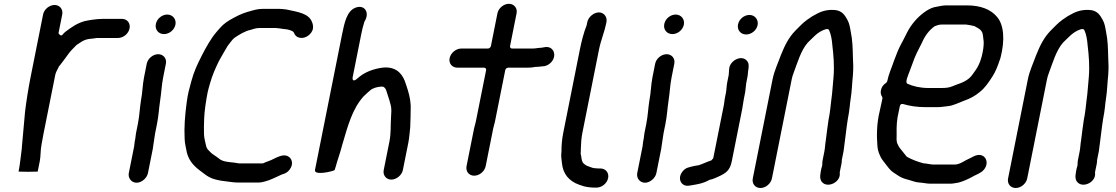

<svg xmlns="http://www.w3.org/2000/svg" viewBox="-20 -766 5714 983"><path d="M487.5 -668.5C480.6 -668.5 473.7 -667.5 466.6 -666.6L450.8 -664.7C445.7 -663.6 437.3 -662.2 431.7 -661.6C406.6 -657.9 384.7 -648.7 363.2 -636.7L336.3 -619.1C321 -608.6 307.6 -598.4 302 -590.4C290.9 -574.5 279.5 -596 279.5 -596L298.6 -692C303.9 -718.2 285.9 -740.5 259.3 -740.5C232.7 -740.5 205.9 -718.2 200.6 -692L136.8 -372C124.8 -311.9 115.3 -251.4 108.4 -195.2C103.5 -133.3 96.9 -75.2 92 -13.6C92 -13.5 91.8 -7 91.6 -5.7C86.1 32.5 83.5 70.2 75.7 109L75 112.6C82.9 113.1 100.5 113.5 123.3 113.5C146.6 113.5 163.2 113.2 173 112.6L183.7 59C189.1 31.8 186.3 6 192.8 -26.8C195.6 -43.7 198.9 -62 202.5 -80L263.2 -384C265.9 -397.6 277.1 -414.8 279.5 -420.5C281.1 -426.9 284 -428.2 288.8 -434.1C306.6 -458.4 315.6 -469 332.3 -492.8C346.8 -512 357.8 -520.1 370.4 -534.2C371.4 -535.3 372.9 -536.5 374.4 -537.4C386.5 -544.6 396.7 -553.1 410 -559.2C427.4 -567.1 444.2 -567.4 461.9 -569.4L474 -571.3C474.5 -571.4 475.4 -571.5 476.1 -571.5H584.1C611.4 -571.5 638 -593.5 643.4 -620.5C648.8 -647.5 631 -669.5 603.7 -669.5H508.7C501.2 -669.5 494.2 -668.5 487.5 -668.5Z M672.7 -56 669.9 -42C668.2 -33.3 668.4 -24.7 666.7 -16L639.5 120C634.4 145.9 653.2 169.5 679.2 169.5C704.9 169.5 732.3 146.2 737.5 120L762.3 -4C764.5 -15 764.9 -27 767.9 -42C770.2 -53.7 771.4 -69.7 774.3 -84L783.9 -132C792.6 -175.6 793.4 -209 800.3 -254.4C806.2 -291.2 807.4 -330.2 815.4 -370L829.3 -440C834.6 -466.2 816.6 -488.5 790 -488.5C763.4 -488.5 736.6 -466.2 731.3 -440L717.4 -370C709.5 -330.5 709.8 -291.8 701.5 -250.3C695 -209.6 694.6 -176 685.9 -132L676.3 -84C674.2 -73.7 674.4 -64.8 672.7 -56ZM777.9 -643C772.2 -614.8 791 -591.5 819.6 -591.5C846.8 -591.5 872.8 -612.8 878.3 -640C883.8 -667.6 864 -691.5 836.5 -691.5C809.3 -691.5 783.3 -670.2 777.9 -643Z M1423 127.3C1442.4 122.1 1454 115.1 1464.3 100.4C1484.2 72 1473.9 44.9 1455.5 34.7C1428.8 19.8 1397.8 40.1 1366.8 54.2C1353.2 60.3 1339.1 63.8 1331.3 68.4C1329.4 69.5 1326.4 70.5 1323.9 70.5H1204.9C1197.9 70.5 1191.1 68.1 1185.2 67.4L1167.6 65.4C1146.4 63 1118.3 61.2 1101.1 45.8C1091.7 38 1082.5 32.7 1070.1 23.9C1061.7 18.8 1054.5 9.7 1050.9 6.5C1040.8 -1.9 1036.3 -12.4 1034.6 -21.5C1031.6 -37.8 1025.6 -54.8 1024.4 -78C1023.2 -105.6 1024.7 -128.1 1025.2 -157.9C1026.4 -195.1 1034.4 -249.8 1043 -293C1045.6 -306.2 1050.3 -321.3 1055.2 -339C1068 -384 1082.5 -415.1 1100.4 -452.6C1111.3 -473.8 1135.8 -513.8 1145.1 -530.3C1145.4 -530.8 1145.9 -531.6 1146.4 -532.2L1157.2 -546.2C1165.2 -556.6 1173.1 -567.7 1184.3 -575C1204.3 -588 1233 -606.9 1263.5 -613.2C1271.3 -615.4 1289.2 -622.5 1305.3 -622.5H1384C1384.9 -622.7 1390.4 -623.3 1395.4 -622.3L1413.2 -620.4C1422.8 -619.4 1432.9 -616.5 1441.1 -616.5C1450 -616.5 1480.3 -609.6 1484.4 -599.4C1490.2 -585 1497.3 -576.9 1512.3 -573.2C1539.3 -566.4 1568.3 -584.7 1579.2 -609.5C1586 -625 1582.6 -641.3 1577 -654.4C1559.7 -696.4 1510.2 -704.2 1445.4 -717.6L1426.2 -719.6C1417 -720.9 1408.6 -720.5 1398.8 -720.5H1324.8C1306.1 -720.5 1289 -717 1271.6 -712C1235 -702.5 1211.7 -693.8 1179.4 -676.3C1147.2 -659.3 1127.4 -646.6 1105.5 -622L1087.4 -601.1C1062.1 -571.9 1033.6 -522.2 1013.1 -481.4C990.4 -436.4 972.6 -399.9 958.8 -347.2C947.2 -303.8 942.3 -288.4 936.1 -243.8C926.5 -172.5 922.4 -114.8 925.3 -55.9C925.9 -29.7 933 -7.5 937.1 17.2C949.8 62.9 978.1 89.5 1017.3 117.5L1027.9 125.6C1043.2 137.4 1058.9 145.7 1076.3 151C1098.7 157.8 1125.2 161.7 1153.5 164.6L1169.3 166.6C1178 167.7 1187.2 168.5 1199.4 168.5H1302.4C1316.1 168.5 1326.8 165.6 1337.2 162.9C1363.7 156.1 1393 141.1 1423 127.3Z M1983.4 153.5C2009.6 153.5 2037.4 130.8 2042.5 105L2070.5 -35C2076 -62.5 2076.6 -84.5 2080.2 -113.5C2081.1 -142.9 2083.3 -193 2082.8 -225.2C2080.9 -262.8 2071.9 -294.2 2061.1 -326.1L2052.4 -351.8C2035.4 -393.8 2003.5 -426.8 1937.3 -419.6C1892.3 -413.3 1852.1 -398.1 1821.8 -374.3C1817.5 -370.4 1810.4 -364.3 1804 -359.6C1782.2 -343.3 1785.2 -369 1785.2 -369L1829.9 -593C1833.8 -612.4 1839 -634.3 1844.2 -649.9L1844.7 -652C1845 -653.5 1845.7 -655.4 1846.7 -656.9C1874.8 -701.7 1846.1 -745.6 1798.6 -726.1C1756.6 -708.9 1743.7 -652.1 1731.5 -591L1592.7 104C1586.8 133.8 1680.1 112.6 1692.9 105.1C1693 104.9 1696.6 95.7 1699.7 84.1C1710.8 43.3 1717 32.4 1732.7 -26C1761.2 -123.6 1784.2 -208.9 1841.2 -272.3C1853.9 -285.6 1866.7 -295.3 1876.3 -304.2C1887.8 -314.9 1915.1 -322.5 1932.4 -322.5L1937.4 -322.5C1948.3 -322.5 1955.3 -310.1 1957.5 -302.8C1962.9 -287.3 1968.1 -271.1 1973.1 -254.4C1975.4 -245.4 1977.6 -237.6 1980 -229.6C1985.6 -210.8 1983.4 -186.5 1981.9 -162.7C1978.9 -118.6 1983 -87.6 1973.1 -38L1944.5 105C1939.3 131.1 1957.3 153.5 1983.4 153.5Z M2708.3 -517.5H2601.3C2595.9 -517.5 2589.8 -522.4 2591.3 -530L2624.8 -698C2630.1 -724.2 2612.1 -746.5 2585.5 -746.5C2558.9 -746.5 2532.1 -724.2 2526.8 -698L2493.3 -530C2492.2 -524.6 2485.9 -517.5 2478.3 -517.5H2341.3C2314.4 -517.5 2287.2 -494.6 2281.9 -468C2276.7 -441.6 2294.6 -419.5 2321.7 -419.5H2458.7C2465.6 -419.5 2470.1 -413.8 2468.8 -407L2415.8 -142C2413.6 -130.8 2409.1 -118 2407.5 -110L2368.7 84C2363.3 111.3 2380.9 133.5 2407.8 133.5C2434.8 133.5 2461.3 111.3 2466.7 84L2505.5 -110C2507.6 -120.9 2512.1 -133 2513.8 -142L2566.8 -407C2568.1 -413.8 2574.9 -419.5 2581.7 -419.5H2679.7C2695.2 -419.5 2707 -420.5 2719.8 -423.2C2720.5 -423.4 2721.7 -423.5 2722.5 -423.5H2725.5C2736 -423.5 2746.4 -425.5 2757 -426.4L2767.5 -427.4C2780.5 -430.1 2792.5 -436.6 2802.7 -448.1C2833.5 -482.7 2813.7 -531.7 2769.9 -524.7L2759.5 -522.9C2758.3 -522.5 2754.1 -521.5 2751.1 -521.5C2736.6 -521.5 2721.9 -517.5 2708.3 -517.5Z M2986.9 -653 2983.9 -638C2983.7 -637.4 2983.4 -636.3 2983.1 -635.5C2968.8 -599.6 2957.2 -554.8 2948.5 -511L2863.5 -85C2857.4 -54.7 2854.2 -18.8 2854.7 7.3C2854.8 7.6 2854.7 8.1 2854.7 8.5L2853.3 25.3C2852.7 38.8 2855.6 53.8 2856.7 66.6C2861.7 124.7 2893 161.2 2945.9 180.1L2969.8 187.9C2985.8 191.8 3004.6 194.5 3025.2 194.5H3034.2C3061.5 194.5 3088.1 172.5 3093.5 145.5C3098.8 118.5 3081.1 96.5 3053.7 96.5H3044.7C3040 96.5 3036.2 96.2 3029.2 95.5C3024.8 95.4 3018.4 94.6 3012.7 92.9L2995.9 86.9C2987.3 84.3 2979.1 80.7 2972.3 74.5C2958.1 65.5 2957.1 44.9 2955.6 33.3C2955 30.5 2951.6 22.3 2953.5 10.2L2953.9 -5.8C2954.3 -29 2956.3 -59.3 2961.5 -85L3046.5 -511C3056.7 -562 3074.6 -601.6 3083.1 -644L3084.9 -653C3090.1 -679.2 3072 -702.5 3046.2 -702.5C3020.3 -702.5 2992 -678.9 2986.9 -653Z M3275.7 -56 3272.9 -42C3271.2 -33.3 3271.4 -24.7 3269.7 -16L3242.5 120C3237.4 145.9 3256.2 169.5 3282.2 169.5C3307.9 169.5 3335.3 146.2 3340.5 120L3365.3 -4C3367.5 -15 3367.9 -27 3370.9 -42C3373.2 -53.7 3374.4 -69.7 3377.3 -84L3386.9 -132C3395.6 -175.6 3396.4 -209 3403.3 -254.4C3409.2 -291.2 3410.4 -330.2 3418.4 -370L3432.3 -440C3437.6 -466.2 3419.6 -488.5 3393 -488.5C3366.4 -488.5 3339.6 -466.2 3334.3 -440L3320.4 -370C3312.5 -330.5 3312.8 -291.8 3304.5 -250.3C3298 -209.6 3297.6 -176 3288.9 -132L3279.3 -84C3277.2 -73.7 3277.4 -64.8 3275.7 -56ZM3380.9 -643C3375.2 -614.8 3394 -591.5 3422.6 -591.5C3449.8 -591.5 3475.8 -612.8 3481.3 -640C3486.8 -667.6 3467 -691.5 3439.5 -691.5C3412.3 -691.5 3386.3 -670.2 3380.9 -643Z M3696.4 -290 3690.8 -262C3688.7 -251.4 3688.5 -240.3 3686.2 -229L3631.7 44L3622.7 54.6C3622 55 3621 55.4 3620.6 55.6C3596 63.6 3581.4 72.2 3557 79.9C3556.5 80 3555.7 80.2 3555 80.3L3536.9 83.2C3505.2 90.7 3491.2 91.9 3475.4 110.7C3454 136.4 3458.8 165.1 3476.6 177.9C3492.8 189.5 3508 184.8 3537 179.7C3562.6 175.5 3583.2 169.7 3603.1 160C3607.4 157.9 3609.4 154.4 3626.2 151.4C3634.5 149 3647.7 142.9 3658.9 137.8C3696.8 120.6 3717.3 106.2 3726.5 60L3780 -208C3783.1 -223.6 3785.1 -243.6 3788.8 -262L3795.1 -293.6C3796.6 -304 3798 -316.2 3799.2 -328.9L3800.8 -342C3800.8 -342.3 3800.9 -342.7 3801 -343L3806.2 -369C3810 -388 3808.3 -394 3812 -413.4C3814 -433.2 3814 -444.4 3802.4 -456.6C3774.7 -485.8 3718.3 -456.2 3713.5 -416.1L3712.5 -406.1C3711.3 -396.4 3712.3 -389.5 3710.8 -382L3703 -343C3699.6 -326.1 3700.1 -308.8 3696.4 -290ZM3758.5 -641C3752.8 -612.8 3771.6 -589.5 3800.2 -589.5C3827.3 -589.5 3853.5 -610.9 3858.8 -637.5C3864.3 -665 3844.7 -689.5 3817.2 -689.5C3789.9 -689.5 3763.9 -668.2 3758.5 -641Z M4200.5 10 4191.9 53C4190.4 60.7 4189.6 68.8 4189.8 77.4C4189.9 83.3 4186.5 90.2 4185.1 97L4182.1 112C4175.9 143.1 4179.5 159.7 4193.9 171.2C4224.2 195.4 4285.5 164.2 4279.4 119C4279.3 117.9 4279.3 116.3 4279.5 115L4283.1 97C4286 82.6 4289.3 70.4 4289.8 58.9C4289.8 57.3 4289.7 54 4289.9 53L4299 7.3C4305.5 -37 4308.6 -72.5 4314.9 -117.3L4320.1 -153.3C4320.2 -153.5 4320.2 -153.8 4320.2 -154C4323 -167.8 4325.1 -179.9 4326.5 -190.2L4330.4 -219.8C4331.1 -229.4 4332.6 -242.7 4334.9 -257.5C4342 -301.7 4342 -337.6 4346.8 -381.7C4349.3 -415.9 4348.7 -440.6 4346.7 -475.1C4345.7 -520.3 4344.3 -562.4 4336.2 -600.4C4331.4 -627.8 4328.9 -646.3 4317.9 -665.5C4304.6 -690.3 4291.4 -707.5 4262.4 -713.7C4224.3 -719 4192.7 -711.1 4165.4 -697.2C4142.3 -685.1 4136.1 -681.9 4113.4 -665.5C4087.2 -646.4 4075.2 -631.7 4051.2 -608.2C4019 -574.8 3998.6 -535.6 3977.9 -483.8C3963 -442.1 3944.1 -403.8 3935.2 -359L3834.2 147C3828.7 174.3 3846.3 196.5 3873.3 196.5C3900.2 196.5 3926.7 174.3 3932.2 147L4033.2 -359C4035.4 -370.4 4038.8 -381.8 4043 -392.3C4062.4 -443.2 4079.6 -506.3 4114.8 -546.9C4115.1 -547.3 4115.7 -547.9 4116.2 -548.4C4139.9 -569.9 4164.2 -602.8 4206 -615.9C4213 -618 4221.4 -618.7 4224.6 -611.9C4234.4 -590.8 4239.2 -563.6 4241.5 -533.6C4247.3 -484.7 4252.5 -428 4247.4 -370.3C4243 -330.5 4242.2 -294.7 4235.9 -252.8C4231.6 -215.4 4229.9 -192.5 4221.9 -152.3C4216.7 -117.7 4211.9 -79.8 4208 -48C4208 -47.7 4207.9 -47.3 4207.9 -47C4204.6 -30.5 4204.5 -10.2 4200.5 10Z M4710.9 70.5C4710.1 70.5 4708.9 70.4 4708 70.1C4677 62 4647.9 50.4 4624 37.2C4623.1 36.7 4622 35.8 4621.2 34.8L4588.4 -6.2C4581.6 -14.6 4579 -21.5 4574.8 -29.7C4568.4 -42.2 4570.5 -62 4570.6 -79.5C4570 -116.9 4570.2 -150.1 4581.9 -197.3L4586.6 -221C4590 -238.1 4603.7 -233.4 4605 -233C4636 -223.6 4675.1 -217.5 4715.4 -217.5H4781.4C4799.8 -217.5 4816.2 -221 4832.3 -222.4C4859.9 -224.9 4886.3 -239.3 4914.3 -249.7C4946.9 -261 4971.5 -274.4 4996.2 -295C5022.9 -316 5040.9 -343.1 5061.5 -375.1C5079.1 -402 5089 -430.6 5102.2 -469.3C5126.3 -561.9 5120.1 -640.7 5082.7 -681.8C5052.4 -716.7 5002.8 -738.5 4929.4 -738.5H4822.4C4811.2 -738.5 4799.6 -736.2 4786.9 -733.7L4766.3 -729.8C4753.4 -727 4738.6 -720.6 4723.4 -710.9C4688.6 -688.3 4657.2 -655.7 4633.8 -617.3C4621.2 -596.2 4606.4 -562.6 4592.2 -537.8C4579.6 -514.3 4568.2 -485.1 4557.2 -455.2C4545.3 -419 4529.9 -387.6 4522.6 -351C4522 -347.9 4519.4 -343.6 4515.8 -341.2C4501.3 -331.3 4493.3 -319.8 4490.2 -304C4487.6 -290.9 4489.5 -280.2 4496.3 -270.3C4497.8 -268.1 4498.4 -265.1 4497.8 -262L4495.2 -248.8C4490.8 -230.2 4487.4 -214.6 4484.2 -198.7C4467.6 -130 4468.1 -70.6 4472.3 -16.4C4474.6 8.3 4481.7 23.4 4490.8 41.7C4497.1 53.5 4508 64.8 4518.3 79.4L4531.6 96.2C4547.6 116.1 4560.5 120.1 4584.9 137.2C4597 144.4 4614 150.5 4632 154.8C4653 160.4 4666 167.2 4687.1 168.5C4708.1 169.8 4724 174.5 4744.2 174.5H4847.2C4858.4 174.5 4873.5 170.8 4887.9 168.7C4909.7 163.4 4943.4 148 4962.1 137C4965.9 134.7 4968 133.3 4972.9 131.5C4997.1 120.4 5015.3 110.8 5025.5 90.4C5044.7 51.9 5013.8 11.2 4966.7 33.7C4952.7 41.8 4937.2 47.6 4924.7 54.6C4912.8 61 4890.6 76.5 4866.7 76.5H4760.7C4741.7 76.5 4725.1 70.5 4710.9 70.5ZM4802.9 -640.5H4922.9C4929.8 -640.5 4937.3 -638.2 4940.4 -638C4951.8 -637 4960.7 -633.3 4967.8 -632.4C4970 -632.1 4972.3 -631.1 4974 -629.3L4988.6 -621.2C4993.8 -618.3 4998.4 -614 5002.8 -609.5C5004 -608.2 5005.5 -604.9 5006.4 -603.8C5012.7 -596 5013 -575.4 5014.3 -569.8C5018.5 -549.1 5016 -523.2 5010.9 -498C5007.9 -482.7 5003.6 -465.5 4998.8 -453.5L4994.8 -443.5C4988.9 -428.7 4980.5 -413.9 4969.7 -399.5C4961.9 -389 4954.6 -375.9 4940.5 -364.2C4913.7 -341.8 4881.7 -335.8 4857.4 -324.8C4840 -316.9 4820.2 -315.5 4801 -315.5H4732C4690.7 -315.5 4652.3 -324.9 4625.5 -337.5C4612.5 -343.6 4629.6 -380.7 4634.3 -394L4651.5 -439.9C4666.1 -483.4 4681.3 -510 4700.1 -547.2C4715.1 -582.1 4736.5 -611.2 4765.1 -631.6C4775.9 -635.4 4786.5 -640.5 4802.9 -640.5Z M5507.5 10 5498.9 53C5497.4 60.7 5496.6 68.8 5496.8 77.4C5496.9 83.3 5493.5 90.2 5492.1 97L5489.1 112C5482.9 143.1 5486.5 159.7 5500.9 171.2C5531.2 195.4 5592.5 164.2 5586.4 119C5586.3 117.9 5586.3 116.3 5586.5 115L5590.1 97C5593 82.6 5596.3 70.4 5596.8 58.9C5596.8 57.3 5596.7 54 5596.9 53L5606 7.3C5612.5 -37 5615.6 -72.5 5621.9 -117.3L5627.1 -153.3C5627.2 -153.5 5627.2 -153.8 5627.2 -154C5630 -167.8 5632.1 -179.9 5633.5 -190.2L5637.4 -219.8C5638.1 -229.4 5639.6 -242.7 5641.9 -257.5C5649 -301.7 5649 -337.6 5653.8 -381.7C5656.3 -415.9 5655.7 -440.6 5653.7 -475.1C5652.7 -520.3 5651.3 -562.4 5643.2 -600.4C5638.4 -627.8 5635.9 -646.3 5624.9 -665.5C5611.6 -690.3 5598.4 -707.5 5569.4 -713.7C5531.3 -719 5499.7 -711.1 5472.4 -697.2C5449.3 -685.1 5443.1 -681.9 5420.4 -665.5C5394.2 -646.4 5382.2 -631.7 5358.2 -608.2C5326 -574.8 5305.6 -535.6 5284.9 -483.8C5270 -442.1 5251.1 -403.8 5242.2 -359L5141.2 147C5135.7 174.3 5153.3 196.5 5180.3 196.5C5207.2 196.5 5233.7 174.3 5239.2 147L5340.2 -359C5342.4 -370.4 5345.8 -381.8 5350 -392.3C5369.4 -443.2 5386.6 -506.3 5421.8 -546.9C5422.1 -547.3 5422.7 -547.9 5423.2 -548.4C5446.9 -569.9 5471.2 -602.8 5513 -615.9C5520 -618 5528.4 -618.7 5531.6 -611.9C5541.4 -590.8 5546.2 -563.6 5548.5 -533.6C5554.3 -484.7 5559.5 -428 5554.4 -370.3C5550 -330.5 5549.2 -294.7 5542.9 -252.8C5538.6 -215.4 5536.9 -192.5 5528.9 -152.3C5523.7 -117.7 5518.9 -79.8 5515 -48C5515 -47.7 5514.9 -47.3 5514.9 -47C5511.6 -30.5 5511.5 -10.2 5507.5 10Z"/></svg>

Font: Smoothie
Style: LightIt
Weight: 400
Foundry: Cannot Into Space Fonts
Version: Version 0.8